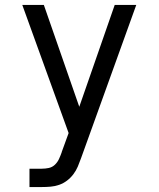

<svg xmlns="http://www.w3.org/2000/svg" viewBox="-20 -755 640 775"><path d="M99 0V-74H148Q163 -74 177 -77Q191 -80 201.5 -90Q212 -100 218 -113Q224 -126 229 -140Q229 -141 229 -141Q229 -141 229 -141L257 -218L70 -735H157L300 -324L443 -735H530L307 -116Q301 -99 294 -82.5Q287 -66 276 -51.5Q265 -37 250.5 -26Q236 -15 219 -9Q202 -3 184 -1.5Q166 0 148 0Z"/></svg>

Font: Iosevka SS04 Extended
Style: Regular
Weight: 400
Width: 7
Monospace: yes
Designer: Belleve Invis
Foundry: Belleve Invis
Version: Version 19.0.0; ttfautohint (v1.8.4)